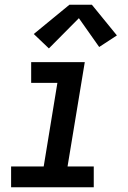

<svg xmlns="http://www.w3.org/2000/svg" viewBox="-20 -793 540 813"><path d="M27 0V-88H165L223 -442H112V-530H339L266 -88H377V0ZM187 -588 123 -649 274 -773H369L475 -643L400 -594L314 -716Z"/></svg>

Font: Iosevka Curly Slab SmBdObl
Style: Regular
Weight: 600
Italic angle: -9°
Monospace: yes
Designer: Belleve Invis
Foundry: Belleve Invis
Version: Version 11.0.0; ttfautohint (v1.8.3)